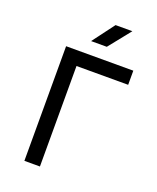

<svg xmlns="http://www.w3.org/2000/svg" viewBox="-170 -1050 940 1149"><g transform="rotate(20 300.0 -475.0)"><path d="M128 0V-730H556V-640H227V0ZM258 -810 363 -950H470L358 -810Z"/></g></svg>

Font: JetBrainsMono NFM Medium
Style: Regular
Weight: 500
Monospace: yes
Designer: Philipp Nurullin, Konstantin Bulenkov
Foundry: JetBrains
Version: Version 2.304; ttfautohint (v1.8.4.7-5d5b);Nerd Fonts 3.3.0